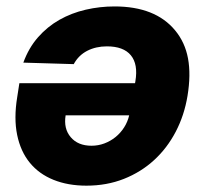

<svg xmlns="http://www.w3.org/2000/svg" viewBox="-20 -576 643 603"><path d="M34.1 -271.3 40.8 -314.6H404.1L405.2 -321Q414.1 -374.3 391 -402.3Q367.9 -430.4 315.7 -430.4Q281.2 -430.4 253.9 -416.4Q226.6 -402.3 211.6 -374.6L53.3 -379.3Q70 -425.4 99.3 -458.8Q128.6 -492.2 166.5 -513.7Q204.5 -535.2 248.9 -545.5Q293.3 -555.8 339.8 -555.8Q467.7 -555.8 529.8 -480.8Q561.1 -443.2 570.5 -392.4Q579.9 -341.6 568.9 -274.9Q558.9 -214.1 532 -162.5Q505 -110.8 464 -73.2Q422.9 -35.5 369.1 -14.2Q315.3 7.1 251.4 7.1Q193.5 7.1 148.1 -11.2Q102.6 -29.5 73.7 -64.8Q44.7 -100.1 33.9 -152.2Q23.1 -204.2 34.1 -271.3ZM202.1 -145.2Q224.8 -118.3 267.4 -118.3Q288.4 -118.3 307.7 -125.5Q327.1 -132.8 342.9 -145.6Q358.7 -158.4 369.9 -176Q381 -193.5 385.7 -213.8H186.1Q179.3 -171.9 202.1 -145.2Z"/></svg>

Font: Inter P Extra Bold
Style: Italic
Weight: 800
Italic angle: 9.39999°
Designer: Rasmus Andersson
Foundry: rsms
Version: Version 3.018;git-588b23468